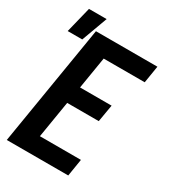

<svg xmlns="http://www.w3.org/2000/svg" viewBox="-198 -918 903 1017"><g transform="rotate(30 253.5 -409.5)"><path d="M10 0 131 -735H507L490 -630H239L207 -435H400L382 -330H189L152 -105H403L386 0ZM1 -661 40 -819H148L90 -661Z"/></g></svg>

Font: Iosevka Term Curly Extrabold
Style: Italic
Weight: 800
Italic angle: -9°
Designer: Belleve Invis
Foundry: Belleve Invis
Version: Version 32.3.0